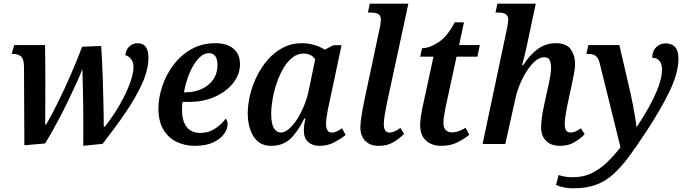

<svg xmlns="http://www.w3.org/2000/svg" viewBox="-20 -780 3718 1040"><path d="M431 10Q432 -36 431.5 -95Q431 -154 430.5 -214Q430 -274 428.5 -325.5Q427 -377 426 -407Q417 -380 398.5 -339.5Q380 -299 357.5 -251.5Q335 -204 310.5 -157Q286 -110 263.5 -69.5Q241 -29 224 -3L112 7L110 -416Q110 -461 93.5 -474.5Q77 -488 50 -488H43L57 -536H224Q226 -432 225.5 -324Q225 -216 225 -105H230Q261 -159 295.5 -229Q330 -299 363.5 -376Q397 -453 425 -527L528 -531Q530 -501 532.5 -455Q535 -409 536.5 -356Q538 -303 539.5 -251.5Q541 -200 541.5 -158.5Q542 -117 542 -94H548Q596 -155 631 -217Q666 -279 684.5 -331Q703 -383 703 -415Q703 -444 690 -460Q677 -476 659 -481Q662 -512 681 -529Q700 -546 725 -546Q784 -546 784 -468Q784 -403 750 -327.5Q716 -252 659.5 -169.5Q603 -87 536 -1Z M1035 10Q981 10 936 -12Q891 -34 864.5 -79Q838 -124 838 -192Q838 -248 858 -310Q878 -372 917.5 -425.5Q957 -479 1014.5 -512.5Q1072 -546 1147 -546Q1210 -546 1245 -516Q1280 -486 1280 -432Q1280 -378 1244 -331.5Q1208 -285 1145.5 -256.5Q1083 -228 1003 -228H969Q967 -218 966.5 -206Q966 -194 966 -184Q966 -125 991 -92.5Q1016 -60 1066 -60Q1111 -60 1147 -84.5Q1183 -109 1202 -137Q1213 -128 1213 -106Q1213 -82 1194 -55Q1175 -28 1135.5 -9Q1096 10 1035 10ZM985 -280Q1034 -280 1073.5 -298.5Q1113 -317 1135.5 -350Q1158 -383 1158 -428Q1158 -492 1111 -492Q1087 -492 1065.5 -473Q1044 -454 1026 -423Q1008 -392 995.5 -354.5Q983 -317 976 -280Z M1449 10Q1385 10 1353.5 -40.5Q1322 -91 1322 -166Q1322 -213 1334.5 -265.5Q1347 -318 1371.5 -367.5Q1396 -417 1431.5 -457.5Q1467 -498 1513 -522Q1559 -546 1615 -546Q1651 -546 1685 -535.5Q1719 -525 1739 -511L1786 -535H1830L1763 -219Q1760 -208 1756 -187.5Q1752 -167 1749 -145Q1746 -123 1746 -110Q1746 -62 1777 -62Q1791 -62 1804.5 -68.5Q1818 -75 1833 -85L1852 -49Q1829 -30 1792.5 -10Q1756 10 1710 10Q1672 10 1649 -11Q1626 -32 1626 -72Q1626 -89 1628 -104Q1630 -119 1634 -138H1628Q1594 -68 1553.5 -29Q1513 10 1449 10ZM1501 -62Q1522 -62 1545 -81.5Q1568 -101 1589 -133.5Q1610 -166 1626.5 -206.5Q1643 -247 1652 -288L1687 -458Q1678 -474 1661 -482Q1644 -490 1625 -490Q1591 -490 1563 -467.5Q1535 -445 1514 -408.5Q1493 -372 1478.5 -329Q1464 -286 1456.5 -242.5Q1449 -199 1449 -165Q1449 -108 1464 -85Q1479 -62 1501 -62Z M2032 10Q1983 10 1957.5 -18Q1932 -46 1932 -89Q1932 -115 1938.5 -155.5Q1945 -196 1954 -238L2036 -624Q2043 -655 2043 -673Q2043 -696 2029 -704Q2015 -712 1990 -712H1973L1983 -760H2192L2074 -213Q2069 -188 2064 -158Q2059 -128 2059 -108Q2059 -62 2090 -62Q2103 -62 2117.5 -68.5Q2132 -75 2149 -87L2169 -55Q2147 -32 2113 -11Q2079 10 2032 10Z M2370 10Q2319 10 2287.5 -18.5Q2256 -47 2256 -102Q2256 -122 2259.5 -147Q2263 -172 2267 -191L2328 -473H2256L2266 -519Q2306 -519 2354.5 -550.5Q2403 -582 2443 -659H2493L2467 -536H2579L2566 -473H2453L2393 -196Q2388 -171 2385 -150Q2382 -129 2382 -114Q2382 -88 2394.5 -75.5Q2407 -63 2428 -63Q2448 -63 2467.5 -70.5Q2487 -78 2502 -88L2522 -50Q2491 -25 2454.5 -7.5Q2418 10 2370 10Z M3013 10Q2964 10 2937.5 -17.5Q2911 -45 2911 -90Q2911 -111 2915 -142.5Q2919 -174 2928 -214L2946 -297Q2949 -310 2953.5 -331Q2958 -352 2961.5 -374.5Q2965 -397 2965 -414Q2965 -433 2958.5 -451.5Q2952 -470 2928 -470Q2902 -470 2877 -447.5Q2852 -425 2830.5 -390.5Q2809 -356 2794 -318.5Q2779 -281 2773 -252L2717 0H2594L2725 -620Q2729 -638 2731 -651Q2733 -664 2733 -671Q2733 -695 2719 -703.5Q2705 -712 2678 -712H2664L2674 -760H2882L2838 -552Q2830 -514 2821.5 -479Q2813 -444 2808 -427H2814Q2852 -486 2895 -516Q2938 -546 2990 -546Q3049 -546 3072 -512.5Q3095 -479 3095 -435Q3095 -409 3088.5 -378Q3082 -347 3077 -321L3053 -209Q3047 -180 3043 -154Q3039 -128 3039 -107Q3039 -62 3070 -62Q3085 -62 3098 -68Q3111 -74 3127 -85L3147 -53Q3125 -30 3092 -10Q3059 10 3013 10Z M3085 240Q3033 240 2992 222L3006 168Q3017 172 3035.5 176Q3054 180 3083 180Q3142 180 3188 156.5Q3234 133 3271.5 96Q3309 59 3341 18L3229 -435Q3222 -465 3207.5 -476.5Q3193 -488 3166 -488H3156L3167 -536H3335L3396 -272Q3402 -246 3408.5 -210.5Q3415 -175 3420.5 -142.5Q3426 -110 3427 -94H3430Q3467 -149 3498 -205.5Q3529 -262 3547.5 -313Q3566 -364 3566 -404Q3566 -433 3552.5 -450Q3539 -467 3513 -467Q3513 -504 3534.5 -524.5Q3556 -545 3584 -545Q3655 -545 3655 -463Q3655 -386 3607 -286Q3559 -186 3477 -62Q3427 14 3385 70.5Q3343 127 3300.5 165Q3258 203 3206.5 221.5Q3155 240 3085 240Z"/></svg>

Font: Noto Serif SemiCondensed SemiBold
Style: Italic
Weight: 600
Width: 4
Italic angle: -12°
Designer: Monotype Design Team
Foundry: Monotype Imaging Inc.
Version: Version 2.014; ttfautohint (v1.8.4.7-5d5b)